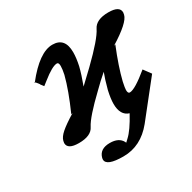

<svg xmlns="http://www.w3.org/2000/svg" viewBox="-140 -583 888 890"><g transform="rotate(-30 304.0 -138.0)"><path d="M227.1 -295.9Q232.9 -323.2 232.9 -339.8Q232.9 -358.9 223.1 -358.9Q198.2 -358.9 142.1 -314L120.1 -296.9L106.9 -314H107.9Q106.9 -315.4 102.8 -321Q98.6 -326.7 96.2 -329.1L90.8 -334Q90.8 -333.5 89.8 -333Q88.9 -332.5 88.9 -332V-336.9L90.8 -334Q178.2 -444.8 248 -444.8Q314.9 -444.8 314.9 -366.2Q314.9 -335.9 306.2 -295.9Q296.9 -257.8 276.9 -204.1L345.2 -269Q441.9 -362.8 462.9 -405.8Q481.9 -444.8 547.9 -444.8Q607.9 -444.8 607.9 -410.2Q607.9 -406.7 606 -398.9Q597.7 -361.3 493.2 -296.9L502 -299.8Q462.9 -204.1 445.8 -133.8Q439 -102.1 439 -91.8Q439 -73.2 449.2 -73.2Q477.1 -73.2 553.2 -136.2L582 -97.2L435.1 87.9Q369.1 168.9 275.9 168.9Q185.1 168.9 185.1 133.8Q185.1 132.3 185.5 129.9Q186 127.4 186 126Q196.8 83 251 83Q299.3 83 315.9 115.2Q316.4 116.2 316.9 117.9Q317.4 119.6 317.9 120.1Q325.2 112.8 332 106.9Q361.8 80.1 399.9 9.8Q356.9 -3.4 356.9 -64.9Q356.9 -92.8 366.2 -133.8Q379.9 -185.5 392.1 -216.8Q358.9 -188.5 326.2 -155.8Q232.4 -66.4 211.9 -25.9Q193.8 12.2 127.9 12.2Q67.9 12.2 67.9 -22Q67.9 -25.4 69.8 -33.2Q74.2 -51.8 97.7 -72.3Q121.1 -92.8 171.9 -124L163.1 -121.1Q208.5 -223.1 227.1 -295.9Z"/></g></svg>

Font: Linux Libertine G
Style: Bold Italic
Weight: 700
Italic angle: -11.5°
Designer: Philipp H. Poll
Foundry: Philipp H. Poll
Version: Version 4.1.0